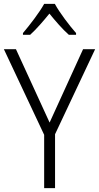

<svg xmlns="http://www.w3.org/2000/svg" viewBox="-20 -967 509 987"><path d="M262 -947H207C183 -903 132 -837 98 -797V-788H135C167 -817 204 -860 234 -897C265 -859 301 -817 334 -788H371V-797C339 -833 286 -902 262 -947ZM235 -337 62 -714H0L207 -274V0H263V-277L469 -714H407Z"/></svg>

Font: Noto Sans Malayalam SemiCondensed Light
Style: Regular
Weight: 300
Width: 4
Designer: Jelle Bosma - Monotype Design Team
Foundry: Monotype Imaging Inc.
Version: Version 2.104